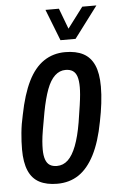

<svg xmlns="http://www.w3.org/2000/svg" viewBox="-53 -762 502 811"><g transform="rotate(-5 198.0 -356.0)"><path d="M157 12Q112 12 81.5 -4Q51 -20 36 -55Q21 -90 21 -145Q21 -178 24.5 -215Q28 -252 37 -291Q54 -377 81 -431.5Q108 -486 147.5 -512.5Q187 -539 238 -539Q284 -539 314.5 -523Q345 -507 360.5 -472.5Q376 -438 376 -381Q376 -348 371.5 -310.5Q367 -273 359 -234Q343 -149 315 -94.5Q287 -40 248 -14Q209 12 157 12ZM162 -63Q189 -63 209 -82Q229 -101 244 -140Q259 -179 269 -238Q276 -282 280 -309.5Q284 -337 285.5 -355Q287 -373 287 -386Q287 -414 281.5 -431Q276 -448 264 -456Q252 -464 233 -464Q208 -464 188 -445.5Q168 -427 154 -389.5Q140 -352 129 -294Q121 -250 116 -220.5Q111 -191 109.5 -172Q108 -153 108 -138Q108 -112 114 -95Q120 -78 132 -70.5Q144 -63 162 -63ZM387 -724 287 -591H223L171 -724H228L274 -602H235L327 -724Z"/></g></svg>

Font: Archivo ExtraCondensed Medium
Style: Italic
Weight: 500
Width: 2
Italic angle: -10°
Designer: Hector Gatti
Foundry: Omnibus-Type
Version: Version 2.001